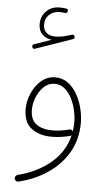

<svg xmlns="http://www.w3.org/2000/svg" viewBox="-62 -733 587 1029"><g transform="rotate(5 231.5 -218.5)"><path d="M88.9 -469.2Q85 -480 96.2 -484.9L188.5 -517.1Q156.7 -521 137 -541.3Q117.2 -561.5 117.2 -595.7Q117.2 -638.2 145.3 -665.8Q173.3 -693.4 216.3 -693.4Q223.6 -693.4 234.1 -692.6Q244.6 -691.9 251.5 -690.9Q262.7 -689 261.7 -678.2Q261.7 -673.3 257.6 -669.7Q253.4 -666 248 -666.5Q243.2 -667.5 233.6 -668.2Q224.1 -668.9 217.8 -668.9Q184.1 -668.9 162.6 -648.2Q141.1 -627.4 141.1 -595.2Q141.1 -565.4 159.2 -550.8Q177.2 -536.1 208.5 -536.1Q242.2 -536.1 294.4 -553.7Q299.8 -555.7 304 -552.7Q308.1 -549.8 309.6 -545.4Q312 -533.7 302.2 -530.8L104.5 -461.9Q93.3 -457 88.9 -469.2ZM226.6 -318.4Q264.6 -318.4 293.9 -297.1Q323.2 -275.9 343 -241.2Q362.8 -206.5 373 -166Q383.3 -125.5 383.3 -86.9Q383.3 2 343.3 71.3Q303.2 140.6 234.1 187.5Q165 234.4 77.6 255.4Q70.3 257.3 64 252.9Q57.6 248.5 56.2 242.2Q54.7 234.4 59.1 228.3Q63.5 222.2 70.3 220.2Q174.3 193.8 246.3 133.5Q318.4 73.2 339.8 -16.1Q337.4 -14.2 334.5 -13.2Q282.7 0.5 234.9 0.5Q165.5 0.5 123.8 -32.5Q82 -65.4 82 -134.8Q82 -177.2 99.9 -219.5Q117.7 -261.7 150.4 -290Q183.1 -318.4 226.6 -318.4ZM115.7 -135.3Q115.7 -81.1 147.9 -57.4Q180.2 -33.7 234.9 -33.7Q277.8 -33.7 325.7 -46.4Q337.9 -49.8 344.2 -38.6Q348.1 -62 348.1 -86.4Q348.1 -117.2 340.6 -151.4Q333 -185.5 317.6 -215.6Q302.2 -245.6 279.3 -264.6Q256.3 -283.7 226.1 -283.7Q192.9 -283.7 168 -260Q143.1 -236.3 129.4 -201.9Q115.7 -167.5 115.7 -135.3Z"/></g></svg>

Font: Mikhak-DS1-FD ExtraLight
Style: Regular
Weight: 200
Designer: Amin Abedi
Version: Version 3.2